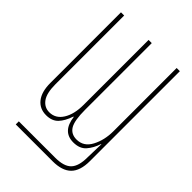

<svg xmlns="http://www.w3.org/2000/svg" viewBox="-254 -825 1107 1107"><g transform="rotate(45 300.0 -271.0)"><path d="M88 147H384Q456 147 485.5 116Q515 85 515 14Q515 -12 518 -96H516Q501 -50 474 -19.5Q447 11 396 11Q307 11 294 -95H291Q274 -44 247.5 -16.5Q221 11 174 11Q121 11 90.5 -27.5Q60 -66 60 -138V-714H86V-154Q86 -81 110.5 -47.5Q135 -14 175 -14Q226 -14 255.5 -61Q285 -108 285 -185V-714H311V-171Q311 -82 332 -48Q353 -14 397 -14Q455 -14 484.5 -70Q514 -126 514 -198V-714H540V19Q540 98 503 135Q466 172 388 172H88Z"/></g></svg>

Font: Noto Sans Mono UI Thin
Style: Regular
Weight: 250
Monospace: yes
Designer: Monotype Design team
Foundry: Monotype Imaging Inc.
Version: Version 1.000